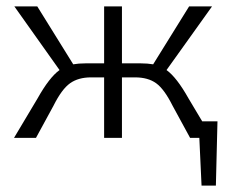

<svg xmlns="http://www.w3.org/2000/svg" viewBox="-20 -433 727 603"><path d="M615 -52H663L658 150H613L606 0H577L522 -101Q496 -153 470.5 -171.5Q445 -190 404 -190H363V0H307V-190H266Q226 -190 200 -171.5Q174 -153 148 -101L93 0H24L98 -124Q135 -190 167 -213L25 -413H97L210 -231Q227 -234 248 -234H307V-413H363V-234H423Q443 -234 461 -231L574 -413H646L503 -213Q535 -190 572 -124Z"/></svg>

Font: EauTest Semilight
Style: Italic
Weight: 300
Italic angle: -12°
Designer: Christian Thalmann (Catharsis Fonts)
Version: Version 0.001;PS 000.001;hotconv 1.0.88;makeotf.lib2.5.64775